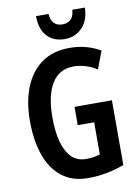

<svg xmlns="http://www.w3.org/2000/svg" viewBox="-101 -996 769 1072"><g transform="rotate(-10 284.0 -460.5)"><path d="M304 -395H516V-28Q417 10 310 10Q222 10 163 -36Q104 -82 74.5 -165Q45 -248 45 -359Q45 -469 78 -551Q111 -633 175 -678.5Q239 -724 333 -724Q383 -724 427 -712Q471 -700 507 -678L469 -578Q406 -618 337 -618Q256 -618 214 -550.5Q172 -483 172 -356Q172 -278 187.5 -220Q203 -162 235 -129.5Q267 -97 318 -97Q361 -97 397 -109V-291H304ZM457 -931Q456 -860 416.5 -818.5Q377 -777 317 -777Q256 -777 218.5 -815.5Q181 -854 180 -931H251Q257 -860 318 -860Q348 -860 365.5 -876.5Q383 -893 386 -931Z"/></g></svg>

Font: Noto Sans Bengali ExtraCondensed SemiBold
Style: Regular
Weight: 600
Width: 2
Designer: Joana Ranito - Universal Thirst; Jelle Bosma - Monotype Design Team
Foundry: Universal Thirst ehf.
Version: Version 3.000; ttfautohint (v1.8.4.7-5d5b)